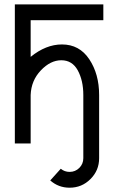

<svg xmlns="http://www.w3.org/2000/svg" viewBox="-20 -665 548 890"><path d="M302.7 205.1Q251 205.1 212.9 171.4L261.7 117.2Q279.3 131.8 302.7 131.8Q329.1 131.8 347.7 113.3Q366.2 94.7 366.2 68.4V-224.6Q366.2 -291.5 340.6 -338.6Q314.9 -385.7 264.2 -385.7Q213.9 -385.7 169.2 -338.6Q124.5 -291.5 122.1 -224.6V0H48.8V-644.5H459V-571.3H122.1V-401.4Q192.9 -459 267.1 -459Q348.1 -459 393.8 -390.4Q439.5 -321.8 439.5 -224.6V68.4Q439.5 125 399.4 165Q359.4 205.1 302.7 205.1Z"/></svg>

Font: Catrinity
Style: Regular
Weight: 400
Designer: Alexander Lange
Foundry: High-Logic / Made with FontCreator
Version: Version 2.090;May 20, 2024;FontCreator 15.0.0.2974 64-bit